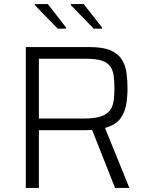

<svg xmlns="http://www.w3.org/2000/svg" viewBox="-20 -918 723 938"><path d="M106 0V-688H418Q483 -688 520 -672Q557 -656 575 -627.5Q593 -599 598 -562.5Q603 -526 603 -485Q603 -447 596.5 -407.5Q590 -368 567 -337.5Q544 -307 493 -293L612 0H542L425 -296L446 -286Q439 -284 428 -283Q417 -282 397 -282H170V0ZM170 -339H390Q442 -339 472 -349Q502 -359 516.5 -378Q531 -397 535 -424Q539 -451 539 -485Q539 -520 535.5 -547Q532 -574 519 -593Q506 -612 478 -621.5Q450 -631 401 -631H170ZM479 -778H438L326 -893V-898H389L479 -783ZM303 -778H262L150 -893V-898H214L303 -783Z"/></svg>

Font: Saira Thin Light
Style: Regular
Weight: 300
Version: Version 1.101